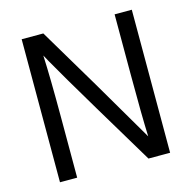

<svg xmlns="http://www.w3.org/2000/svg" viewBox="-100 -774 874 874"><g transform="rotate(-15 336.5 -337.0)"><path d="M158 0H77V-674H179L348 -390L519 -98Q515 -195 515 -389V-674H596V0H494L325 -282Q274 -367 231 -440.5Q188 -514 170 -546L153 -577Q158 -473 158 -284Z"/></g></svg>

Font: Hind Siliguri
Style: Regular
Weight: 400
Designer: Jyotish Sonowal
Foundry: Indian Type Foundry
Version: Version 1.000;PS 1.0;hotconv 1.0.86;makeotf.lib2.5.63406; tt